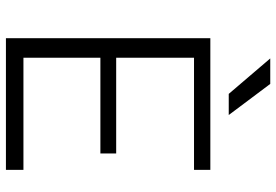

<svg xmlns="http://www.w3.org/2000/svg" viewBox="-162 -770 932 648"><g transform="rotate(90 304.0 -446.0)"><path d="M296.9 -752 177.2 -892.1H263.2L368.2 -752ZM108.9 0V-689.9H553.2V-634.8H174.8V-372.1H498V-318.8H174.8V-59.1H553.2V0Z"/></g></svg>

Font: HK Grotesk Light
Style: Regular
Weight: 300
Designer: Alfredo Marco Pradil and Stefan Peev
Foundry: Hanken Design Co.
Version: Version 1.045;PS 001.045;hotconv 1.0.88;makeotf.lib2.5.64775